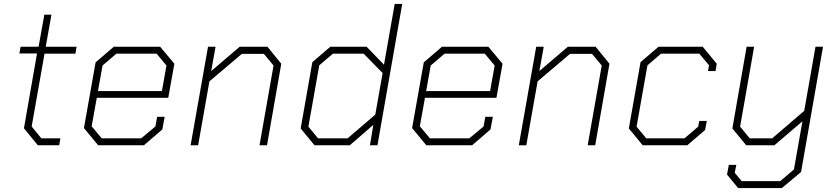

<svg xmlns="http://www.w3.org/2000/svg" viewBox="-20 -734 4220 970"><path d="M101 -86 167 -464H78L84 -498H175L204 -660H240L211 -498H367L361 -463H205L140 -95L189 -35H285L279 0H171Z M404 -87 463 -419 555 -498H789L861 -412L830 -240H469L443 -96L494 -35H693L765 -95L774 -144H812L800 -80L707 0H476ZM798 -274 821 -403 771 -463H568L498 -403L475 -274Z M1031 -498H1069L1047 -375L1191 -498H1331L1401 -412L1329 0H1291L1362 -403L1313 -462H1202L1038 -323L981 0H943Z M1499 -85 1558 -420 1649 -498H1832L1920 -407L1974 -714H2012L1887 0H1849L1866 -103L1747 0H1569ZM1736 -35 1876 -155 1913 -365 1817 -463H1662L1593 -404L1538 -94L1587 -35Z M2062 -87 2121 -419 2213 -498H2447L2519 -412L2488 -240H2127L2101 -96L2152 -35H2351L2423 -95L2432 -144H2470L2458 -80L2365 0H2134ZM2456 -274 2479 -403 2429 -463H2226L2156 -403L2133 -274Z M2689 -498H2727L2705 -375L2849 -498H2989L3059 -412L2987 0H2949L3020 -403L2971 -462H2860L2696 -323L2639 0H2601Z M3157 -85 3216 -420 3307 -498H3530L3601 -412L3595 -375H3557L3562 -404L3513 -463H3320L3251 -404L3196 -94L3245 -35H3438L3507 -94L3513 -123H3551L3542 -77L3452 0H3227Z M4138 -498 4027 135 3930 216H3709L3653 148L3662 99H3700L3692 139L3727 181H3922L3991 122L4034 -121L3892 0H3750L3680 -85L3752 -498H3790L3719 -94L3768 -35H3881L4043 -174L4100 -498Z"/></svg>

Font: Chakra Petch ExtraLight
Style: Italic
Weight: 275
Italic angle: -10°
Designer: Katatrad Aksorn Co.,Ltd.
Foundry: Cadson Demak Co.,Ltd.
Version: Version 1.000; ttfautohint (v1.6)